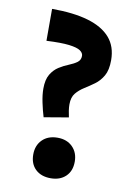

<svg xmlns="http://www.w3.org/2000/svg" viewBox="-79 -712 522 770"><g transform="rotate(10 182.5 -327.0)"><path d="M112 -228Q104 -254 97.5 -285Q91 -316 91 -341Q91 -378 104 -399.5Q117 -421 136 -433Q155 -445 175 -453Q195 -461 208 -470.5Q221 -480 221 -497Q221 -509 208 -518Q195 -527 162.5 -531Q130 -535 70 -532V-662Q158 -662 217.5 -644.5Q277 -627 308 -591.5Q339 -556 339 -500Q339 -460 325.5 -436.5Q312 -413 292 -398.5Q272 -384 252 -371.5Q232 -359 218.5 -342.5Q205 -326 205 -297Q205 -285 207 -271.5Q209 -258 212 -245ZM182 8Q143 8 120 -14Q97 -36 97 -74Q97 -111 120 -134Q143 -157 182 -157Q220 -157 243 -134Q266 -111 266 -74Q266 -36 243 -14Q220 8 182 8Z"/></g></svg>

Font: Ysabeau SC ExtraBold
Style: Regular
Weight: 800
Designer: Christian Thalmann (Catharsis Fonts)
Version: Version 2.001;gftools[0.9.30]; featfreeze: smcp